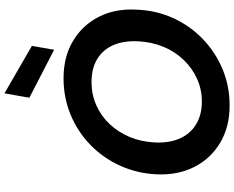

<svg xmlns="http://www.w3.org/2000/svg" viewBox="-112 -897 1021 837"><g transform="rotate(-90 398.5 -478.5)"><path d="M357 12Q264 12 195 -29Q126 -70 89.5 -141.5Q53 -213 57 -306Q61 -391 94.5 -465Q128 -539 185 -594.5Q242 -650 316.5 -681Q391 -712 476 -712Q569 -712 638 -671Q707 -630 743.5 -558.5Q780 -487 775 -395Q772 -309 738.5 -235Q705 -161 647.5 -105.5Q590 -50 516 -19Q442 12 357 12ZM374 -109Q427 -109 473.5 -130Q520 -151 556 -188.5Q592 -226 613 -276.5Q634 -327 637 -387Q640 -449 620.5 -494.5Q601 -540 560 -565Q519 -590 459 -590Q406 -590 359 -569.5Q312 -549 276.5 -511.5Q241 -474 220 -424Q199 -374 196 -314Q193 -252 213 -206Q233 -160 274.5 -134.5Q316 -109 374 -109ZM600 -753 391 -861 410 -969H411L617 -850Z"/></g></svg>

Font: DM Sans 28pt
Style: Bold Italic
Weight: 700
Italic angle: -10°
Version: Version 4.004;gftools[0.9.30]